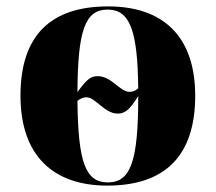

<svg xmlns="http://www.w3.org/2000/svg" viewBox="-20 -570 674 600"><path d="M315 10C496 10 590 -83 590 -271C590 -459 487 -550 318 -550C138 -550 44 -459 44 -271C44 -83 147 10 315 10ZM222 -282C223 -475 246 -540 316 -540C385 -540 410 -478 412 -294C403 -286 394 -283 385 -283C354 -283 329 -332 285 -332C263 -332 250 -321 222 -282ZM317 0C247 0 224 -63 222 -255C232 -262 240 -266 250 -266C279 -266 306 -215 348 -215C371 -215 386 -228 412 -270C412 -67 389 0 317 0Z"/></svg>

Font: Noto Serif Display ExtraBold
Style: Regular
Weight: 800
Designer: Monotype Design Team
Foundry: Monotype Imaging Inc.
Version: Version 2.009